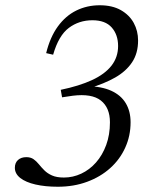

<svg xmlns="http://www.w3.org/2000/svg" viewBox="-20 -700 590 730"><path d="M223 -25Q257.5 -25 289 -39.8Q320.5 -54.5 345 -82.2Q369.5 -110 383.8 -148.8Q398 -187.5 398 -235Q398 -290.5 363.5 -317.8Q329 -345 256.5 -336L216 -330L211 -358.5Q281 -373 329.8 -395.5Q378.5 -418 403.8 -450.2Q429 -482.5 429 -525Q429 -568 404.8 -595.5Q380.5 -623 331.5 -623Q280.5 -623 241.8 -594Q203 -565 182 -492L155.5 -498Q170.5 -559 200 -599.5Q229.5 -640 270.2 -660Q311 -680 359 -680Q407 -680 439.5 -661.5Q472 -643 488.5 -612.8Q505 -582.5 505 -546Q505 -497.5 482.2 -463.2Q459.5 -429 417.8 -405.2Q376 -381.5 318.5 -364.5L311 -372.5Q366.5 -371.5 403.2 -354.8Q440 -338 458.2 -307.5Q476.5 -277 476.5 -235Q476.5 -183.5 456.2 -138.8Q436 -94 399 -60.8Q362 -27.5 311.2 -8.8Q260.5 10 200 10Q152 10 115 1.5Q78 -7 57.2 -23.2Q36.5 -39.5 36.5 -62Q36.5 -81 48.5 -91.8Q60.5 -102.5 80 -102.5Q96.5 -102.5 107.5 -94.8Q118.5 -87 127.8 -75.5Q137 -64 148.8 -52.2Q160.5 -40.5 178 -32.8Q195.5 -25 223 -25Z"/></svg>

Font: Newsreader 18pt
Style: Italic
Weight: 400
Italic angle: -17°
Version: Version 1.003